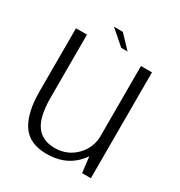

<svg xmlns="http://www.w3.org/2000/svg" viewBox="-165 -808 873 930"><g transform="rotate(30 271.5 -343.5)"><path d="M425 0H474V-592H412.5V-103.5ZM110 -593H48.5V-239Q48.5 -121 90.2 -57.8Q132 5.5 228.5 5.5Q324.5 5.5 383.8 -52Q443 -109.5 443 -179L413 -206Q413 -134.5 365.2 -86.8Q317.5 -39 248.5 -39Q178.5 -39 144.2 -86.8Q110 -134.5 110 -240.5ZM285.5 -620.5H321L253.5 -691.5H204Z"/></g></svg>

Font: Anybody UltraCondensed Thin Light
Style: Regular
Weight: 300
Version: Version 1.111